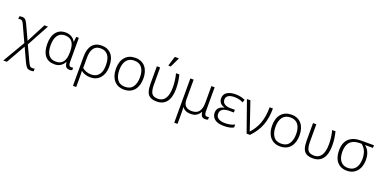

<svg xmlns="http://www.w3.org/2000/svg" viewBox="-12 -1834 6240 3131"><g transform="rotate(20 3108.0 -268.5)"><path d="M90.8 235.8 278.8 -95.2 383.8 132.8C401.4 170.9 418 198.2 433.6 214.4C448.7 230.5 471.2 238.8 500.5 238.8H505.9C527.3 238.8 542 235.8 554.2 231.9V186C543 188.5 530.8 190.9 515.1 190.9C494.1 190.9 478.5 184.1 468.3 169.9C457.5 155.8 444.3 131.8 429.2 98.1L314.9 -147L523.9 -532.2H462.9L291 -201.2L172.9 -455.1C158.2 -486.8 144 -508.8 129.9 -520.5C115.7 -532.2 97.7 -538.1 75.2 -538.1C51.3 -538.1 39.1 -534.2 27.8 -529.8V-482.9C39.1 -487.8 50.8 -490.2 63 -490.2C90.8 -490.2 107.4 -466.8 128.9 -419.9L253.9 -147.9L28.8 235.8Z M828.1 9.8C872.6 9.8 909.2 0 937.5 -19.5C965.8 -39.1 987.3 -63 1001.5 -91.8H1006.3C1012.7 -17.6 1039.1 9.8 1092.3 9.8C1111.3 9.8 1129.9 5.4 1139.2 0V-43.9C1128.4 -40.5 1117.7 -39.1 1106.4 -39.1C1076.7 -39.1 1060.1 -58.1 1060.1 -119.1V-532.2H1014.2L1005.4 -443.8H1002.4C971.2 -501 914.6 -542 828.1 -542C760.7 -542 707.5 -518.1 668.5 -470.2C628.9 -421.9 609.4 -353.5 609.4 -264.2C609.4 -84 689.5 9.8 828.1 9.8ZM837.4 -39.1C725.6 -39.1 668.5 -115.7 668.5 -264.2C668.5 -410.6 727.5 -493.2 835.4 -493.2C952.6 -493.2 1003.4 -418 1003.4 -273.9V-259.8C1003.4 -117.2 954.6 -39.1 837.4 -39.1Z M1293.9 235.8V80.1C1293.9 31.7 1293.5 -7.8 1291 -41H1294.9C1332.5 -10.3 1389.2 9.8 1454.1 9.8C1593.8 9.8 1687 -92.3 1687 -259.8C1687 -354 1666 -424.3 1624.5 -471.7C1583 -518.6 1526.4 -542 1455.1 -542C1316.4 -542 1237.3 -448.2 1237.3 -274.9V235.8ZM1455.1 -39.1C1391.1 -39.1 1335.4 -59.1 1294.9 -94.2V-270C1294.9 -412.6 1344.2 -493.2 1455.1 -493.2C1509.3 -493.2 1551.3 -474.6 1582 -437C1612.8 -399.4 1627.9 -340.3 1627.9 -259.8C1627.9 -186 1612.3 -130.9 1580.6 -94.2C1548.8 -57.6 1507.3 -39.1 1455.1 -39.1Z M2276.4 -267.1C2276.4 -431.2 2193.4 -542 2041 -542C1965.8 -542 1906.7 -517.6 1864.3 -469.2C1821.8 -420.4 1800.3 -353 1800.3 -267.1C1800.3 -98.6 1889.2 9.8 2037.1 9.8C2191.4 9.8 2276.4 -100.1 2276.4 -267.1ZM1859.4 -267.1C1859.4 -337.9 1874.5 -393.1 1904.8 -433.1C1935.1 -473.1 1980 -493.2 2040 -493.2C2166 -493.2 2217.3 -398.9 2217.3 -267.1C2217.3 -199.2 2203.1 -144 2174.3 -102.1C2145.5 -60.1 2100.1 -39.1 2038.1 -39.1C1977.1 -39.1 1931.6 -60.1 1902.8 -101.6C1874 -143.1 1859.4 -198.2 1859.4 -267.1Z M2627.9 -606 2705.1 -768.1V-775.9H2636.7L2587.9 -615.2V-606ZM2606.9 9.8C2751 9.8 2835 -89.4 2835 -292C2835 -382.3 2823.7 -454.6 2804.2 -532.2H2746.1C2766.6 -456.5 2776.9 -377.4 2776.9 -293.9C2776.9 -122.1 2714.8 -39.1 2611.8 -39.1C2556.6 -39.1 2519 -54.2 2500 -84.5C2481 -114.7 2471.2 -163.6 2471.2 -231V-532.2H2414.1V-227.1C2414.1 -176.3 2419.4 -133.3 2430.2 -98.1C2451.2 -27.3 2503.9 9.8 2606.9 9.8Z M3052.2 235.8V29.8C3052.2 -4.9 3050.8 -33.2 3049.3 -53.2H3052.2C3077.6 -15.6 3123.5 9.8 3194.3 9.8C3238.3 9.8 3272.9 1 3298.3 -16.1C3323.7 -33.2 3343.8 -55.7 3358.4 -83H3363.3C3371.1 -15.1 3397 9.8 3449.2 9.8C3468.3 9.8 3486.8 5.4 3496.1 0V-43.9C3485.8 -40.5 3474.6 -39.1 3463.4 -39.1C3434.1 -39.1 3417 -58.1 3417 -119.1V-532.2H3360.4V-242.2C3360.4 -177.2 3347.7 -127.4 3322.3 -92.3C3296.9 -56.6 3255.4 -39.1 3197.3 -39.1C3100.6 -39.1 3052.2 -88.9 3052.2 -188V-532.2H2995.1V235.8Z M3773.4 9.8C3841.3 9.8 3898.9 -1 3939.5 -24.9V-76.2C3894 -52.2 3838.4 -40 3773.4 -40C3670.4 -40 3617.2 -81.1 3617.2 -145C3617.2 -221.2 3677.7 -252.9 3775.4 -252.9H3852.1V-299.8H3775.4C3689 -299.8 3634.3 -334 3634.3 -397.9C3634.3 -456.5 3678.2 -493.2 3778.3 -493.2C3835.4 -493.2 3888.2 -478.5 3929.2 -457L3946.3 -505.9C3907.2 -525.9 3851.6 -542 3777.3 -542C3718.8 -542 3670.9 -530.3 3633.3 -507.3C3595.7 -483.9 3577.1 -448.2 3577.1 -400.9C3577.1 -340.8 3609.4 -296.9 3678.2 -277.8V-273.9C3604.5 -256.8 3558.1 -218.3 3558.1 -142.1C3558.1 -98.1 3575.7 -62 3610.4 -33.2C3645 -4.4 3699.2 9.8 3773.4 9.8Z M4224.1 0C4295.9 -74.7 4348.1 -154.3 4380.4 -239.3C4412.1 -323.7 4428.2 -421.4 4428.2 -532.2H4371.1C4371.1 -428.2 4357.4 -337.4 4329.6 -259.8C4301.8 -182.1 4259.8 -112.8 4203.1 -51.8H4200.2C4195.8 -64.9 4190.4 -82 4183.1 -103C4175.8 -123.5 4169.4 -141.6 4165 -157.2L4037.1 -532.2H3977.1L4165 0Z M4986.3 -267.1C4986.3 -431.2 4903.3 -542 4751 -542C4675.8 -542 4616.7 -517.6 4574.2 -469.2C4531.7 -420.4 4510.3 -353 4510.3 -267.1C4510.3 -98.6 4599.1 9.8 4747.1 9.8C4901.4 9.8 4986.3 -100.1 4986.3 -267.1ZM4569.3 -267.1C4569.3 -337.9 4584.5 -393.1 4614.7 -433.1C4645 -473.1 4689.9 -493.2 4750 -493.2C4876 -493.2 4927.2 -398.9 4927.2 -267.1C4927.2 -199.2 4913.1 -144 4884.3 -102.1C4855.5 -60.1 4810.1 -39.1 4748 -39.1C4687 -39.1 4641.6 -60.1 4612.8 -101.6C4584 -143.1 4569.3 -198.2 4569.3 -267.1Z M5316.9 9.8C5460.9 9.8 5544.9 -89.4 5544.9 -292C5544.9 -382.3 5533.7 -454.6 5514.2 -532.2H5456.1C5476.6 -456.5 5486.8 -377.4 5486.8 -293.9C5486.8 -122.1 5424.8 -39.1 5321.8 -39.1C5266.6 -39.1 5229 -54.2 5210 -84.5C5190.9 -114.7 5181.2 -163.6 5181.2 -231V-532.2H5124V-227.1C5124 -176.3 5129.4 -133.3 5140.1 -98.1C5161.1 -27.3 5213.9 9.8 5316.9 9.8Z M5905.3 9.8C5955.6 9.8 5998.5 -2 6033.7 -25.9C6104 -72.8 6140.1 -156.7 6140.1 -258.8C6140.1 -357.9 6111.3 -433.6 6043 -485.8H6181.2V-532.2H5954.1C5866.2 -532.2 5797.9 -509.8 5748.5 -464.8C5699.2 -419.4 5674.3 -350.1 5674.3 -255.9C5674.3 -95.7 5757.8 9.8 5905.3 9.8ZM5907.2 -39.1C5866.7 -39.1 5833.5 -48.8 5807.6 -67.9C5756.3 -106 5732.4 -174.3 5732.4 -255.9C5732.4 -412.1 5809.1 -485.8 5949.2 -485.8H5985.4C6054.2 -429.7 6082 -354 6082 -257.8C6082 -132.3 6025.4 -39.1 5907.2 -39.1Z"/></g></svg>

Font: Noto Reveo Sans
Style: Regular
Weight: 300
Designer: Monotype Design Team
Foundry: Monotype Imaging Inc.
Version: Version 2.007